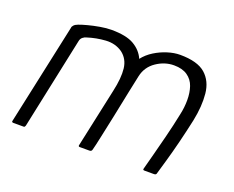

<svg xmlns="http://www.w3.org/2000/svg" viewBox="-84 -616 919 755"><g transform="rotate(20 375.0 -238.0)"><path d="M546 -429Q507 -429 472.5 -405.5Q438 -382 429 -341L414 -270Q403 -214 391.5 -160.5Q380 -107 371.5 -66.5Q363 -26 358 -8Q357 -4 354.5 -2Q352 0 347 0H307Q300 0 302 -7L355 -253Q368 -311 363.5 -349.5Q359 -388 330 -410Q300 -431 260.5 -428.5Q221 -426 184 -414Q178 -413 170 -407Q162 -401 160 -390L79 -7Q78 -4 76.5 -2Q75 0 72 0H29Q26 0 24 -1.5Q22 -3 23 -6L114 -429Q114 -434 119.5 -440Q125 -446 136 -450Q149 -455 171.5 -461Q194 -467 220 -471.5Q246 -476 267 -476Q329 -476 361.5 -457Q394 -438 408 -406Q425 -428 450 -443.5Q475 -459 502.5 -467.5Q530 -476 554 -476Q627 -476 660.5 -446.5Q694 -417 699 -366Q704 -315 691 -252Q680 -201 668 -153Q656 -105 645 -67Q634 -29 627 -5Q625 0 617 0H578Q573 0 572 -2Q571 -4 573 -10Q577 -25 587.5 -64.5Q598 -104 611 -155.5Q624 -207 634 -256Q641 -287 641 -318Q641 -349 632.5 -374Q624 -399 602.5 -414Q581 -429 546 -429Z"/></g></svg>

Font: Glory Thin Light
Style: Italic
Weight: 300
Italic angle: -12°
Version: Version 1.011